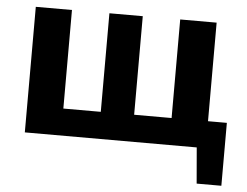

<svg xmlns="http://www.w3.org/2000/svg" viewBox="-48 -551 967 751"><g transform="rotate(5 436.0 -176.0)"><path d="M847 -106V141H750L738 0H63V-493H205V-106H352V-493H483V-106H630V-493H773V-106Z"/></g></svg>

Font: Exo 2.0
Style: Bold
Weight: 700
Designer: Natanael Gama
Version: Version 1.001;PS 001.001;hotconv 1.0.70;makeotf.lib2.5.58329